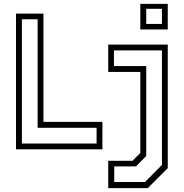

<svg xmlns="http://www.w3.org/2000/svg" viewBox="-20 -770 948 990"><path d="M62.5 0V-700H204V-141.5H508V0ZM93 -30H478V-111H174V-670.5H93ZM538 200V59H663.5L703.5 18.5V-399H538V-540H845V97L742 200ZM569 168.5H727.5L815 80.5V-510H567.5V-429.5H734V34.5L681 88H569ZM703.5 -618V-750H845V-618ZM734 -646.5H815V-724.5H734Z"/></svg>

Font: Tourney Light
Style: Regular
Weight: 300
Version: Version 1.015